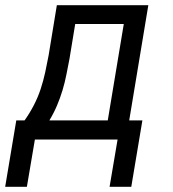

<svg xmlns="http://www.w3.org/2000/svg" viewBox="-51 -540 671 743"><path d="M-31 183 12 -74H44Q64 -102 80 -133Q96 -164 106.5 -196Q117 -228 124 -260.5Q131 -293 137 -325L169 -520H523L449 -74H500L457 183H373L404 0H84L53 183ZM140 -74H366L428 -447H240L218 -313Q212 -282 206 -251.5Q200 -221 191 -191Q182 -161 169.5 -131.5Q157 -102 140 -74Z"/></svg>

Font: Iosevka Custom Oblique
Style: Regular
Weight: 400
Italic angle: -9°
Designer: Belleve Invis
Foundry: Belleve Invis
Version: Version 27.0.1